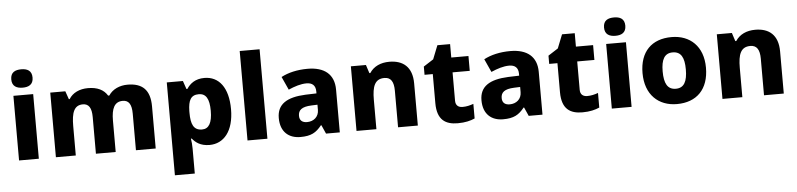

<svg xmlns="http://www.w3.org/2000/svg" viewBox="-53 -1076 6746 1625"><g transform="rotate(-5 3320.0 -263.5)"><path d="M158 -767C108 -767 67 -750 67 -689C67 -629 108 -611 158 -611C207 -611 248 -629 248 -689C248 -750 207 -767 158 -767ZM241 -549H73V0H241Z M1043 -559C977 -559 916 -533 882 -481H872C841 -532 787 -559 707 -559C635 -559 576 -531 545 -480H538L514 -549H386V0H555V-250C555 -363 577 -426 652 -426C702 -426 726 -390 726 -311V0H894V-267C894 -369 920 -426 991 -426C1041 -426 1066 -391 1066 -311V0H1234V-358C1234 -499 1168 -559 1043 -559Z M1696 -559C1618 -559 1573 -522 1545 -479H1537L1513 -549H1376V240H1545V28C1545 -4 1542 -32 1538 -57H1545C1572 -24 1613 10 1691 10C1811 10 1898 -88 1898 -276C1898 -460 1819 -559 1696 -559ZM1637 -426C1697 -426 1726 -380 1726 -278C1726 -175 1697 -126 1639 -126C1567 -126 1545 -179 1545 -277V-292C1547 -382 1569 -426 1637 -426Z M2183 0V-760H2014V0Z M2573 -560C2485 -560 2408 -542 2348 -510L2399 -398C2452 -421 2504 -438 2553 -438C2601 -438 2630 -415 2630 -362V-346L2536 -343C2377 -336 2294 -283 2294 -166C2294 -46 2366 10 2463 10C2554 10 2597 -15 2644 -74H2648L2681 0H2798V-364C2798 -493 2716 -560 2573 -560ZM2579 -248 2630 -250V-206C2630 -147 2586 -111 2530 -111C2492 -111 2466 -128 2466 -170C2466 -217 2495 -245 2579 -248Z M3267 -559C3194 -559 3134 -532 3099 -478H3091L3068 -549H2940V0H3109V-250C3109 -363 3132 -426 3214 -426C3269 -426 3293 -387 3293 -311V0H3461V-358C3461 -499 3383 -559 3267 -559Z M3852 -124C3816 -124 3793 -143 3793 -182V-423H3939V-549H3793V-663H3685L3639 -547L3555 -493V-423H3625V-176C3625 -31 3698 10 3800 10C3864 10 3909 -2 3945 -18V-142C3914 -131 3886 -124 3852 -124Z M4295 -560C4207 -560 4130 -542 4070 -510L4121 -398C4174 -421 4226 -438 4275 -438C4323 -438 4352 -415 4352 -362V-346L4258 -343C4099 -336 4016 -283 4016 -166C4016 -46 4088 10 4185 10C4276 10 4319 -15 4366 -74H4370L4403 0H4520V-364C4520 -493 4438 -560 4295 -560ZM4301 -248 4352 -250V-206C4352 -147 4308 -111 4252 -111C4214 -111 4188 -128 4188 -170C4188 -217 4217 -245 4301 -248Z M4911 -124C4875 -124 4852 -143 4852 -182V-423H4998V-549H4852V-663H4744L4698 -547L4614 -493V-423H4684V-176C4684 -31 4757 10 4859 10C4923 10 4968 -2 5004 -18V-142C4973 -131 4945 -124 4911 -124Z M5194 -767C5144 -767 5103 -750 5103 -689C5103 -629 5144 -611 5194 -611C5243 -611 5284 -629 5284 -689C5284 -750 5243 -767 5194 -767ZM5277 -549H5109V0H5277Z M5933 -276C5933 -458 5821 -559 5665 -559C5496 -559 5394 -458 5394 -276C5394 -92 5506 10 5662 10C5830 10 5933 -92 5933 -276ZM5565 -276C5565 -377 5594 -429 5663 -429C5734 -429 5762 -377 5762 -276C5762 -174 5734 -120 5664 -120C5593 -120 5565 -174 5565 -276Z M6376 -559C6303 -559 6243 -532 6208 -478H6200L6177 -549H6049V0H6218V-250C6218 -363 6241 -426 6323 -426C6378 -426 6402 -387 6402 -311V0H6570V-358C6570 -499 6492 -559 6376 -559Z"/></g></svg>

Font: Noto Sans Arabic ExtBd
Style: Regular
Weight: 800
Designer: Monotype Design Team, Nadine Chahine, Nizar Qandah and Khaled Hosny
Foundry: Monotype Imaging Inc.
Version: Version 2.012